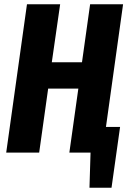

<svg xmlns="http://www.w3.org/2000/svg" viewBox="-20 -713 606 897"><path d="M555 -693 475 -120H541L501 164H398L403 0H304L346 -299H205L163 0H9L106 -693H261L222 -422H363L401 -693Z"/></svg>

Font: Fira Sans Extra Condensed
Style: Bold Italic
Weight: 700
Width: 3
Italic angle: -8°
Designer: Carrois Corporate & Edenspiekermann AG
Foundry: Carrois Corporate GbR & Edenspiekermann AG
Version: Version 4.203